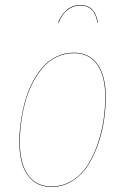

<svg xmlns="http://www.w3.org/2000/svg" viewBox="-20 -737 499 766"><path d="M213.9 -646 211.9 -647Q224.1 -678.2 246.6 -697.5Q269 -716.8 300.8 -716.8Q332.5 -716.8 349.6 -697.3Q366.7 -677.7 370.1 -647L368.2 -646Q364.3 -679.2 347.2 -697Q330.1 -714.8 300.8 -714.8Q271.5 -714.8 249 -697Q226.6 -679.2 213.9 -646ZM185.1 8.8Q123.5 8.8 90.3 -38.3Q57.1 -85.4 57.1 -169.9Q57.1 -207.5 62.5 -247.1Q67.9 -286.6 78.4 -327.1Q88.9 -367.7 106.9 -403.3Q125 -439 148.2 -466.8Q171.4 -494.6 204.1 -510.7Q236.8 -526.9 274.9 -526.9Q335.9 -526.9 368.9 -480.7Q401.9 -434.6 401.9 -350.1Q401.9 -305.2 395 -258.1Q388.2 -210.9 371.6 -162.6Q355 -114.3 330.8 -76.7Q306.6 -39.1 268.8 -15.1Q231 8.8 185.1 8.8ZM185.1 6.8Q231 6.8 268.3 -16.8Q305.7 -40.5 329.6 -77.9Q353.5 -115.2 369.9 -163.6Q386.2 -211.9 393.1 -258.5Q399.9 -305.2 399.9 -350.1Q399.9 -433.6 367.7 -479.2Q335.4 -524.9 274.9 -524.9Q236.8 -524.9 204.3 -508.8Q171.9 -492.7 148.9 -464.8Q126 -437 108.2 -401.9Q90.3 -366.7 79.8 -326.2Q69.3 -285.6 64.2 -246.6Q59.1 -207.5 59.1 -169.9Q59.1 -85.9 91.6 -39.6Q124 6.8 185.1 6.8Z"/></svg>

Font: Fira Sans Compressed Two
Style: Italic
Weight: 100
Width: 3
Italic angle: -8°
Designer: Carrois Corporate & Edenspiekermann AG
Foundry: Carrois Corporate GbR & Edenspiekermann AG
Version: Version 4.203;PS 004.203;hotconv 1.0.88;makeotf.lib2.5.64775